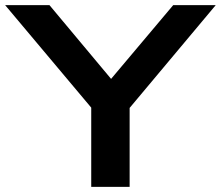

<svg xmlns="http://www.w3.org/2000/svg" viewBox="-43 -725 857 745"><path d="M311 0V-359L339 -274L-23 -705H149L398 -407H378L629 -705H794L433 -274L460 -359V0Z"/></svg>

Font: Nunito Sans 10pt Expanded
Style: Bold
Weight: 700
Width: 7
Designer: Vernon Adams
Foundry: Vernon Adams
Version: Version 3.101;gftools[0.9.27]